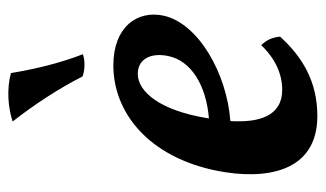

<svg xmlns="http://www.w3.org/2000/svg" viewBox="-176 -576 761 448"><g transform="rotate(-90 204.0 -351.5)"><path d="M302 -538C280 -595 267 -652 258 -706C221 -716 178 -713 145 -702C185 -651 224 -591 250 -539C265 -533 287 -533 302 -538ZM276 -467C166 -467 62 -385 30 -225C8 -114 25 9 158 9C238 9 296 -26 343 -78C341 -97 335 -110 323 -122C292 -89 255 -73 219 -73C157 -73 142 -128 146 -194C256 -202 374 -268 392 -350C405 -411 366 -467 276 -467ZM298 -340C287 -284 227 -250 152 -244C152 -245 153 -247 153 -249C171 -359 215 -410 256 -410C290 -410 306 -381 298 -340Z"/></g></svg>

Font: Vollkorn Semibold
Style: Italic
Weight: 600
Italic angle: -11°
Designer: Friedrich Althausen
Foundry: Friedrich Althausen
Version: Version 4.015;PS 004.015;hotconv 1.0.88;makeotf.lib2.5.64775